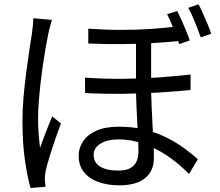

<svg xmlns="http://www.w3.org/2000/svg" viewBox="-20 -838 1040 909"><path d="M695.6 -665.7Q695.6 -629.5 695.6 -587.9Q695.6 -546.3 695.6 -506.5Q695.6 -466.6 695.6 -434.8Q695.6 -387.7 697.6 -339.4Q699.6 -291 702.1 -245.2Q704.6 -199.3 706.6 -159.5Q708.6 -119.6 708.6 -89.7Q708.6 -28.9 667 5.3Q625.3 39.4 544.6 39.4Q489.8 39.4 446.2 23.8Q402.6 8.3 377.5 -22.8Q352.4 -53.9 352.4 -101Q352.4 -136.5 372.5 -167.8Q392.6 -199.1 435 -218.7Q477.3 -238.2 543.4 -238.2Q610 -238.2 666.4 -223.9Q722.7 -209.6 768.8 -186.5Q814.8 -163.5 851.7 -136.4Q888.7 -109.3 916.8 -84.3L874.8 -14.3Q827.4 -63.3 772.5 -100.2Q717.6 -137 659.3 -157.5Q601 -178.1 541.5 -178.1Q488.2 -178.1 455.7 -157.8Q423.3 -137.4 423.3 -105.2Q423.3 -68 454.4 -49.2Q485.6 -30.4 537.6 -30.4Q577.2 -30.4 598.1 -42.6Q619 -54.9 627.3 -76Q635.6 -97.1 635.6 -123.4Q635.6 -144.9 634 -180.8Q632.4 -216.6 629.8 -259.9Q627.2 -303.3 625.5 -347.8Q623.9 -392.4 623.9 -431.4Q623.9 -467.5 623.9 -511.5Q623.9 -555.5 623.9 -597.1Q623.9 -638.6 623.9 -665.7ZM382.4 -470.6Q472.7 -464.2 561.5 -464.8Q650.4 -465.5 732.4 -471.5Q814.3 -477.5 882.2 -485.2V-412.1Q818.7 -405.3 735.9 -400.2Q653.1 -395.1 562.7 -394Q472.2 -392.9 382.8 -397.5ZM398 -702.2Q478.9 -696.4 555.2 -696.5Q631.5 -696.6 700.1 -701.4Q768.8 -706.2 825 -713.6V-643.4Q769.4 -638.1 700.9 -633.9Q632.5 -629.8 555.9 -629.2Q479.3 -628.6 398 -632ZM226.1 -743.8Q223.3 -735.9 219.7 -723.4Q216.2 -711 213.3 -698.6Q210.5 -686.2 208.5 -677.2Q202.6 -649 195.9 -610.8Q189.2 -572.7 182.9 -528.9Q176.6 -485.1 171.6 -440.4Q166.6 -395.6 163.4 -353.9Q160.2 -312.2 160.2 -278.7Q160.2 -242.6 162.6 -208.7Q165.1 -174.8 169.7 -137.7Q177.6 -160.6 187.7 -187.6Q197.9 -214.7 208.3 -240.8Q218.8 -266.9 227.2 -287L268.3 -254Q255.7 -220 241.2 -177.7Q226.7 -135.5 214.8 -96.6Q202.9 -57.8 197.1 -33Q195.1 -23 193.4 -10.4Q191.7 2.3 192.4 11.5Q193 18.9 193.6 28.7Q194.2 38.4 195.2 46.5L124.3 51.9Q108.9 -2.2 97.6 -82.8Q86.3 -163.5 86.3 -264.9Q86.3 -320 91.5 -379.9Q96.8 -439.8 104.3 -496.8Q111.8 -553.9 119.2 -601.8Q126.6 -649.8 131.3 -680.8Q133.6 -697.9 135.6 -716.9Q137.6 -735.9 138 -751.7ZM819.1 -785.8Q828.5 -767.6 839.7 -742.5Q850.8 -717.4 861.2 -692.1Q871.7 -666.7 878.5 -646.5L828.4 -629.1Q821.4 -651.1 811.5 -676.4Q801.5 -701.7 791.4 -726.7Q781.2 -751.8 771.2 -770.9ZM919.9 -817.6Q929.9 -799.4 940.9 -774.3Q951.9 -749.2 962.6 -723.9Q973.2 -698.5 980 -678.3L930.3 -661.2Q918.5 -694.5 902.7 -733.8Q887 -773.2 871.4 -801.1Z"/></svg>

Font: Noto Sans HK Thin
Style: Regular
Weight: 100
Designer: Ryoko NISHIZUKA 西塚涼子 (kana, bopomofo & ideographs); Paul D. Hunt (Latin, Greek & Cyrillic); Sandoll Communications 산돌커뮤니
Foundry: Adobe
Version: Version 2.004-H2;hotconv 1.0.118;makeotfexe 2.5.65603